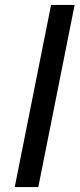

<svg xmlns="http://www.w3.org/2000/svg" viewBox="-20 -762 324 782"><path d="M40 0 188 -742H284L136 0Z"/></svg>

Font: MOST Montserrat Medium
Style: Italic
Weight: 500
Italic angle: -11.3°
Designer: Julieta Ulanovsky
Foundry: Julieta Ulanovsky
Version: Version 8.000;March 11, 2024;FontCreator 15.0.0.2926 64-bit